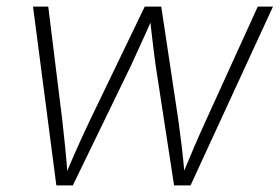

<svg xmlns="http://www.w3.org/2000/svg" viewBox="-20 -559 843 579"><path d="M149.9 0 79.6 -539.1H125.5L168 -194.8Q172.4 -156.2 176.5 -115.2Q180.7 -74.2 184.1 -27.3H175.8Q194.8 -72.8 213.4 -114.3Q231.9 -155.8 250.5 -194.8L416.5 -539.1H466.3L518.1 -194.8Q523.4 -156.7 528.3 -115.5Q533.2 -74.2 537.1 -27.3H528.3Q547.4 -73.2 564.9 -114.3Q582.5 -155.3 600.6 -194.8L757.3 -539.1H803.2L554.7 0H504.9L449.2 -362.8Q445.8 -386.7 442.9 -411.1Q439.9 -435.5 437 -461.2Q434.1 -486.8 431.2 -512.7H443.4Q432.1 -486.8 420.7 -461.4Q409.2 -436 397.9 -411.4Q386.7 -386.7 375.5 -362.3L199.7 0Z"/></svg>

Font: Inter 18pt ExtraLight
Style: Italic
Weight: 250
Italic angle: -9.3988°
Designer: Rasmus Andersson
Foundry: rsms
Version: Version 4.001;git-66647c0bb